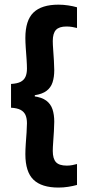

<svg xmlns="http://www.w3.org/2000/svg" viewBox="-20 -698 384 844"><path d="M318.5 -666V-575Q309 -577.5 297.2 -579.5Q285.5 -581.5 272 -581.5Q240 -581.5 226 -566.5Q212 -551.5 212 -517.5Q212 -503 213.8 -479.2Q215.5 -455.5 217 -431Q218.5 -406.5 218.5 -389.5Q218.5 -359 211 -336Q203.5 -313 184.8 -298.8Q166 -284.5 133 -279.5V-270.5L127.5 -275Q163.5 -270.5 183.2 -255.8Q203 -241 210.8 -217.5Q218.5 -194 218.5 -163Q218.5 -146 217 -121.5Q215.5 -97 213.8 -73.2Q212 -49.5 212 -34.5Q212 -0.5 226 14.8Q240 30 273.5 30Q286.5 30 298 27.8Q309.5 25.5 318.5 23V115Q300.5 120 279.8 123.2Q259 126.5 237 126.5Q163 126.5 127.2 92Q91.5 57.5 91.5 -20.5Q91.5 -39 93.2 -64.8Q95 -90.5 96.8 -115.5Q98.5 -140.5 98.5 -156Q98.5 -178 92 -192.5Q85.5 -207 70.5 -215Q55.5 -223 28.5 -224.5V-329Q55.5 -330.5 70.5 -338.2Q85.5 -346 92 -360.5Q98.5 -375 98.5 -396.5Q98.5 -413 96.8 -437.8Q95 -462.5 93.2 -488Q91.5 -513.5 91.5 -531Q91.5 -608.5 127.2 -643Q163 -677.5 237 -677.5Q259 -677.5 280 -674.2Q301 -671 318.5 -666Z"/></svg>

Font: Anek Devanagari SemiBold
Style: Regular
Weight: 600
Designer: Kailash Malviya (Devanagari) & Yesha Goshar (Latin)
Foundry: Ek Type
Version: Version 1.003